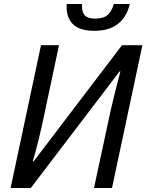

<svg xmlns="http://www.w3.org/2000/svg" viewBox="-20 -940 732 960"><path d="M33 0 185 -714H275L194 -332Q187 -299 177 -258Q167 -217 158 -183Q149 -149 144 -133H148L590 -714H692L540 0H450L531 -377Q539 -414 549.5 -456Q560 -498 569 -533Q578 -568 582 -583H578L134 0ZM451 -786Q380 -786 346.5 -817.5Q313 -849 313 -906Q313 -906 313 -911Q313 -916 314 -920H390V-908Q390 -878 404.5 -862.5Q419 -847 456 -847Q499 -847 519.5 -866.5Q540 -886 549 -920H629Q614 -856 570.5 -821Q527 -786 451 -786Z"/></svg>

Font: Noto Sans
Style: Italic
Weight: 400
Italic angle: -12°
Designer: Monotype Design Team
Foundry: Monotype Imaging Inc.
Version: Version 2.013; ttfautohint (v1.8.4.7-5d5b)